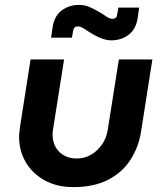

<svg xmlns="http://www.w3.org/2000/svg" viewBox="-20 -753 668 785"><path d="M603 -510 557 -217Q547 -151 513 -99Q479 -47 421 -17.5Q363 12 280 12Q212 12 162 -16Q112 -44 85 -90.5Q58 -137 58 -194Q58 -203 59.5 -214.5Q61 -226 62 -236L105 -510H242L197 -225Q196 -219 195.5 -213.5Q195 -208 195 -203Q195 -160 222 -132.5Q249 -105 295 -105Q326 -105 352.5 -120.5Q379 -136 397.5 -163Q416 -190 421 -225L466 -510ZM435 -588Q420 -588 405.5 -592.5Q391 -597 378.5 -603Q366 -609 356 -615Q338 -626 324 -635.5Q310 -645 299 -645Q290 -645 285.5 -641Q281 -637 279 -627L274 -599H189L195 -641Q202 -688 232.5 -710.5Q263 -733 303 -733Q326 -733 346.5 -724Q367 -715 382 -706Q400 -696 414 -686Q428 -676 439 -676Q448 -676 453 -680Q458 -684 459 -694L464 -722H549L543 -680Q536 -633 505.5 -610.5Q475 -588 435 -588Z"/></svg>

Font: MuseoModerno Thin SemiBold
Style: Italic
Weight: 600
Italic angle: -9°
Version: Version 1.003